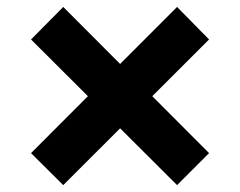

<svg xmlns="http://www.w3.org/2000/svg" viewBox="-20 -570 698 558"><path d="M70.2 -455.3 163.8 -549.8 587.6 -125 494.6 -32ZM70.2 -125 494.6 -549.8 587.6 -455.3 163.8 -32Z"/></svg>

Font: Intratopia Thin
Style: Regular
Weight: 100
Designer: Rasmus Andersson
Foundry: rsms
Version: Version 3.000;Glyphs 3.2.3 (3260)